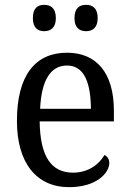

<svg xmlns="http://www.w3.org/2000/svg" viewBox="-20 -764 537 794"><path d="M336 -635C362 -635 384 -649 384 -689C384 -731 362 -744 336 -744C309 -744 288 -731 288 -689C288 -649 309 -635 336 -635ZM163 -635C189 -635 211 -649 211 -689C211 -731 189 -744 163 -744C136 -744 116 -731 116 -689C116 -649 136 -635 163 -635ZM266 10C379 10 432 -49 432 -90C432 -107 422 -119 412 -123C390 -85 346 -50 282 -50C193 -50 146 -115 144 -262H451V-306C451 -464 378 -546 257 -546C125 -546 50 -451 50 -264C50 -91 130 10 266 10ZM356 -314H146C151 -430 188 -493 257 -493C329 -493 355 -421 356 -314Z"/></svg>

Font: Noto Serif Devanagari SemiCondensed
Style: Regular
Weight: 400
Width: 4
Designer: Universal Thirst, Indian Type Foundry and the Monotype Design Team
Foundry: Monotype Imaging Inc.
Version: Version 2.004